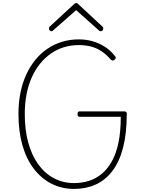

<svg xmlns="http://www.w3.org/2000/svg" viewBox="-20 -1209 948 1248"><path d="M462 19Q381 19 314.5 -15Q248 -49 199.5 -112.5Q151 -176 125.5 -266Q100 -356 100 -468Q100 -542 113 -606.5Q126 -671 151 -725Q176 -779 210.5 -821Q245 -863 289 -892.5Q333 -922 384 -937.5Q435 -953 492 -953Q540 -953 581.5 -941Q623 -929 660 -906Q697 -883 725 -847Q733 -839 733 -833.5Q733 -828 725 -821Q716 -814 710 -815.5Q704 -817 696 -826Q669 -857 637.5 -877.5Q606 -898 569.5 -907Q533 -916 492 -916Q441 -916 395.5 -902Q350 -888 310.5 -860.5Q271 -833 240 -794.5Q209 -756 186.5 -706Q164 -656 152.5 -596Q141 -536 141 -468Q141 -365 163.5 -282.5Q186 -200 228.5 -141Q271 -82 330.5 -50.5Q390 -19 462 -19Q512 -19 557 -33Q602 -47 640 -78Q678 -109 706.5 -159.5Q735 -210 750 -281.5Q765 -353 765 -450H495Q491 -450 487.5 -454Q484 -458 484 -467Q484 -477 487.5 -481Q491 -485 495 -485H785Q796 -485 800 -481.5Q804 -478 804 -470Q804 -342 780 -249.5Q756 -157 710.5 -97.5Q665 -38 602 -9.5Q539 19 462 19ZM314 -1006Q308 -1006 303 -1011.5Q298 -1017 298 -1024Q298 -1027 299.5 -1030Q301 -1033 303 -1036L459 -1180Q464 -1185 467.5 -1187Q471 -1189 475 -1189Q479 -1189 482.5 -1187Q486 -1185 491 -1180L647 -1035Q649 -1033 650 -1030Q651 -1027 651 -1024Q651 -1016 646.5 -1011Q642 -1006 635 -1006Q631 -1006 628 -1007.5Q625 -1009 622 -1012L475 -1143L327 -1013Q324 -1009 321.5 -1007.5Q319 -1006 314 -1006Z"/></svg>

Font: Playwrite US Modern Thin
Style: Regular
Weight: 250
Designer: Veronika Burian, José Scaglione
Foundry: TypeTogether
Version: Version 1.003